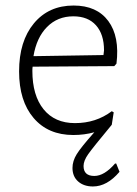

<svg xmlns="http://www.w3.org/2000/svg" viewBox="-20 -482 494 694"><path d="M245 6Q154 6 101.5 -55.5Q49 -117 49 -224Q49 -333 102.5 -397.5Q156 -462 246 -462Q330 -462 371.5 -406Q413 -350 401 -252L393 -243L98 -241Q97 -236 97 -226Q97 -137 137.5 -87Q178 -37 251 -37Q327 -37 384 -80L391 -76L384 -31Q316 51 299 75Q282 99 282 118Q282 154 321 154Q357 154 396 109H400L412 139Q367 192 316 192Q283 192 262.5 174Q242 156 242 125Q242 100 257.5 75Q273 50 321 -4Q285 6 245 6ZM245 -423Q188 -423 150 -384.5Q112 -346 101 -279L354 -283L356 -300Q356 -358 327 -390.5Q298 -423 245 -423Z"/></svg>

Font: Alegreya Sans Light
Style: Regular
Weight: 300
Designer: Juan Pablo del Peral
Foundry: Huerta Tipografica
Version: Version 2.007